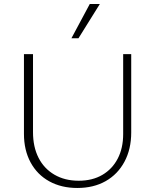

<svg xmlns="http://www.w3.org/2000/svg" viewBox="-20 -927 769 954"><path d="M364 7Q285 7 225 -26Q165 -59 132 -120Q99 -181 99 -262V-658H144V-270Q144 -197 171.5 -143Q199 -89 250.5 -59Q302 -29 371 -29Q439 -29 488.5 -58Q538 -87 565 -139Q592 -191 592 -261V-658H632V-269Q632 -186 598.5 -123.5Q565 -61 505 -27Q445 7 364 7ZM335 -737 426 -907H476L370 -737Z"/></svg>

Font: Ysabeau Office ExtraLight
Style: Regular
Weight: 250
Designer: Christian Thalmann (Catharsis Fonts)
Version: Version 2.001;gftools[0.9.30]; featfreeze: tnum,lnum,ss02